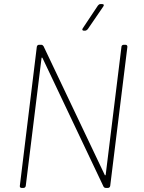

<svg xmlns="http://www.w3.org/2000/svg" viewBox="-20 -919 703 939"><path d="M480 -899H471C466 -899 462 -896 459 -892L385 -781C380 -774 383 -769 390 -769H396C401 -769 405 -772 409 -776L485 -887C490 -894 488 -899 480 -899ZM574 -690 497 -65C496 -61 493 -60 492 -64L193 -693C190 -697 187 -700 182 -700H171C165 -700 161 -696 160 -690L77 -10C76 -4 80 0 85 0H95C101 0 105 -4 106 -10L183 -634C183 -638 186 -639 188 -635L486 -7C488 -3 492 0 497 0H508C514 0 518 -4 519 -10L603 -690C603 -696 600 -700 594 -700H585C579 -700 574 -696 574 -690Z"/></svg>

Font: Barlow Thin
Style: Italic
Weight: 250
Italic angle: -7°
Designer: Jeremy Tribby
Foundry: Tribby Type
Version: Version 1.422;hotconv 1.0.109;makeotfexe 2.5.65596